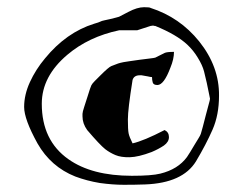

<svg xmlns="http://www.w3.org/2000/svg" viewBox="-20 -634 680 533"><path d="M380 -614Q396 -614 398 -612Q479 -586 533 -519Q589 -449 588 -368Q588 -315 570 -274Q552 -233 524 -186Q487 -126 383 -122Q355 -121 324 -121Q293 -121 257 -126Q221 -132 189 -144Q121 -171 84 -236Q47 -303 47 -337Q47 -371 63 -406Q79 -441 105 -472Q164 -544 241 -568Q255 -572 258.5 -574Q262 -576 269.5 -577.5Q277 -579 285.5 -581Q294 -583 301.5 -585Q309 -587 310.5 -587.5Q312 -588 336.5 -601Q361 -614 380 -614ZM398 -562 361 -550H311Q226 -532 167 -482Q96 -422 96 -346Q96 -244 170 -192Q235 -146 346 -146Q401 -146 425 -152Q474 -164 499 -198L508 -212L520 -232L531 -250Q536 -258 537.5 -262.5Q539 -267 543 -282L551 -313L559 -343Q563 -357 563 -360Q563 -362 561 -370L554 -404Q551 -418 546.5 -435.5Q542 -453 529 -474Q517 -494 500 -510Q470 -538 411 -562H409L405 -563ZM437 -273Q449 -267 449 -253.5Q449 -240 435 -230Q420 -220 401 -212Q364 -198 340 -197.5Q316 -197 300.5 -203.5Q285 -210 272 -220Q257 -232 222 -273Q209 -291 209 -311V-318Q209 -323 214 -338L223 -366Q231 -392 233.5 -397Q236 -402 243 -409L258 -424Q282 -448 289 -450.5Q296 -453 302 -455.5Q308 -458 314 -459.5Q320 -461 323 -461.5Q326 -462 339 -464Q352 -466 367 -468Q382 -470 395 -471.5Q408 -473 411 -474L437 -487Q443 -490 463 -490Q463 -470 453 -446Q435 -398 417 -398Q406 -398 404 -405Q402 -412 402 -420Q398 -420 390 -422Q381 -424 373 -425H368Q352 -425 348 -412Q335 -331 335 -302.5Q335 -274 337 -264Q339 -254 348 -236Q379 -243 437 -273Z"/></svg>

Font: Miltonian Tattoo
Style: Regular
Weight: 400
Designer: Pablo Impallari
Foundry: Pablo Impallari
Version: Version 1.008